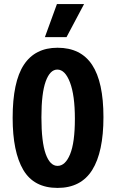

<svg xmlns="http://www.w3.org/2000/svg" viewBox="-20 -907 569 941"><path d="M262 14Q146 14 94 -74.5Q42 -163 42 -329Q42 -506 97 -589.5Q152 -673 262 -673Q376 -673 431.5 -589Q487 -505 487 -333Q487 -162 432 -74Q377 14 262 14ZM262 -94Q300 -94 323.5 -151Q347 -208 347 -325Q347 -440 323 -503Q299 -566 261 -566Q225 -566 204 -508Q183 -450 183 -332Q183 -211 204 -152.5Q225 -94 262 -94ZM306 -725H200L259 -887H392Z"/></svg>

Font: Bricolage Grotesque 12pt Condensed Bricolage Grotesque 10pt Condensed Regular
Style: Bold
Weight: 700
Width: 3
Designer: Mathieu Triay
Foundry: Atelier Triay
Version: Version 1.001; ttfautohint (v1.8.4.7-5d5b);gftools[0.9.33.de